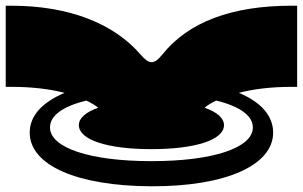

<svg xmlns="http://www.w3.org/2000/svg" viewBox="-30 -462 1060 672"><path d="M754 -24C754 -49 729 -70 686 -85C697 -94 711 -103 727 -110C809 -90 855 -57 855 -16C855 55 717 102 500 102C284 102 145 55 145 -16C145 -58 191 -90 272 -110C288 -103 302 -94 314 -85C271 -70 246 -49 246 -24C246 27 345 60 499 60C656 60 754 27 754 -24ZM-10 -158H10C79 -158 142 -151 196 -137C118 -104 74 -57 74 2C74 117 241 189 499 190C759 191 926 117 926 2C926 -57 883 -105 806 -137C859 -151 922 -158 990 -158H1010V-442H990C783 -442 630 -386 538 -271C509 -235 492 -236 462 -271C371 -377 216 -442 10 -442H-10Z"/></svg>

Font: Teranoptia Furiae
Style: Regular
Weight: 400
Designer: Ariel Martín Pérez
Foundry: Tunera Type Foundry
Version: Version 1.001;FEAKit 1.0